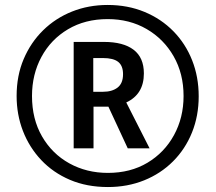

<svg xmlns="http://www.w3.org/2000/svg" viewBox="-20 -744 869 774"><path d="M415 10Q330 10 262 -19Q194 -48 146 -99Q98 -150 72.5 -216Q47 -282 47 -357Q47 -439 75.5 -506Q104 -573 154 -622Q204 -671 270.5 -697.5Q337 -724 414 -724Q495 -724 562.5 -696Q630 -668 679 -618Q728 -568 754.5 -501Q781 -434 781 -356Q781 -277 754 -210Q727 -143 677.5 -93.5Q628 -44 561 -17Q494 10 415 10ZM415 -47Q506 -47 574.5 -88Q643 -129 681.5 -199.5Q720 -270 720 -357Q720 -447 680 -517Q640 -587 571 -627Q502 -667 414 -667Q323 -667 254 -626Q185 -585 147 -514.5Q109 -444 109 -357Q109 -264 149.5 -194Q190 -124 259.5 -85.5Q329 -47 415 -47ZM277 -146V-575H399Q477 -575 518.5 -543.5Q560 -512 560 -448Q560 -364 489 -331L583 -146H495L417 -314H357V-146ZM395 -374Q432 -374 454 -391Q476 -408 476 -445Q476 -479 456.5 -494.5Q437 -510 395 -510H356V-374Z"/></svg>

Font: Noto Sans Thai Looped ExtraCondensed Medium
Style: Regular
Weight: 500
Width: 2
Designer: Sasikarn Vongin, Ben Mitchell
Foundry: The Fontpad Ltd
Version: Version 1.001; ttfautohint (v1.8.4.7-5d5b)